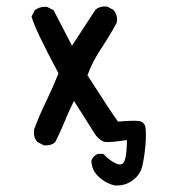

<svg xmlns="http://www.w3.org/2000/svg" viewBox="-20 -443 540 584"><path d="M329 121Q302 115 280 94.5Q258 74 258 45Q264 31 277 25H294Q315 47 334.5 55Q354 63 360 43Q366 23 366 -17Q313 -9 299 -11.5Q285 -14 271 -32L205 -136Q189 -104 176.5 -73Q164 -42 148 -11Q135 1 113 -1L94 -11Q80 -26 84 -50Q100 -93 120.5 -135Q141 -177 158 -220Q86 -354 76 -393L86 -412Q102 -424 123 -422L143 -412L199 -304L270 -413Q283 -425 306 -423L325 -413Q339 -397 335 -374Q313 -333 287.5 -295Q262 -257 246 -214Q317 -103 339 -73Q382 -77 401.5 -75Q421 -73 423 -51.5Q425 -30 422 2.5Q419 35 413 61.5Q407 88 383.5 105.5Q360 123 329 121Z"/></svg>

Font: Kosefont JP
Style: Regular
Weight: 400
Designer: Nozomi Seto 瀬戸のぞみ
Version: Version 3.00;June 19, 2020